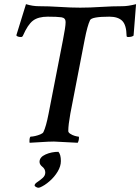

<svg xmlns="http://www.w3.org/2000/svg" viewBox="-20 -676 667 913"><path d="M121.1 2.9Q120.1 2 120.1 -3.9Q120.1 -26.4 127 -26.4Q134.8 -26.4 147.5 -29.3Q160.2 -32.2 171.9 -37.1Q183.6 -42 186.5 -47.9Q199.2 -74.2 210.9 -134.8L279.3 -485.4Q285.2 -516.6 288.6 -537.6Q292 -558.6 292 -571.3Q292 -590.8 272 -593.8Q252 -596.7 207 -596.7Q162.1 -596.7 137.2 -578.1Q112.3 -559.6 88.9 -505.9Q85.9 -500 80.1 -500Q62.5 -500 57.6 -507.8L103.5 -656.2Q135.7 -646.5 164.1 -646.5Q210.9 -646.5 263.7 -643.1Q316.4 -639.6 361.3 -639.6Q407.2 -639.6 460.9 -643.1Q514.6 -646.5 562.5 -646.5Q588.9 -646.5 627 -656.2L615.2 -506.8Q607.4 -500 589.8 -500Q582 -500 582 -504.9Q581.1 -557.6 561 -577.1Q541 -596.7 500 -596.7Q416 -596.7 408.2 -580.1Q395.5 -553.7 382.8 -488.3L314.5 -135.7Q309.6 -108.4 307.1 -87.9Q304.7 -67.4 304.7 -52.7Q304.7 -45.9 314.5 -39.6Q324.2 -33.2 335.9 -29.8Q347.7 -26.4 353.5 -26.4Q355.5 -26.4 355.5 -21.5Q355.5 -7.8 349.6 2.9L236.3 -2.9Q211.9 -2.9 170.9 0Q129.9 2.9 121.1 2.9ZM163.1 216.8Q157.2 216.8 150.9 212.9Q144.5 209 144.5 206.1Q144.5 198.2 157.2 189.9Q169.9 181.6 182.6 170.4Q195.3 159.2 195.3 144.5Q195.3 127.9 181.6 117.2Q168 106.4 168 93.8Q168 71.3 196.3 58.6Q224.6 45.9 257.8 45.9Q269.5 58.6 269.5 89.8Q269.5 114.3 254.4 139.6Q239.3 165 215.8 185.5Q192.4 206.1 168.9 215.8H167Q166 215.8 165 216.3Q164.1 216.8 163.1 216.8Z"/></svg>

Font: Crimson Text SemiBold
Style: Italic
Weight: 600
Italic angle: -11°
Designer: Sebastian Kosch
Foundry: Sebastian Kosch
Version: Version 1.100; ttfautohint (v1.8.4)